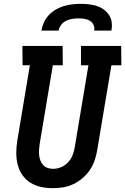

<svg xmlns="http://www.w3.org/2000/svg" viewBox="-20 -975 654 1003"><path d="M256 8Q224 8 194 1.5Q164 -5 139 -20.5Q114 -36 97 -60.5Q80 -85 72.5 -114.5Q65 -144 65 -175.5Q65 -207 70 -238L136 -634H98L97 -735H307L308 -634H256L187 -222Q185 -207 184 -192Q183 -177 184.5 -163Q186 -149 191.5 -135.5Q197 -122 206.5 -112Q216 -102 229.5 -97.5Q243 -93 257 -93Q279 -93 300 -102Q321 -111 336.5 -128Q352 -145 360 -166.5Q368 -188 371 -209L442 -634H403V-735H613L614 -634H562L488 -192Q484 -166 475 -139Q466 -112 450 -88Q434 -64 412 -45Q390 -26 364 -13.5Q338 -1 310.5 3.5Q283 8 256 8ZM196 -815Q200 -837 209.5 -858Q219 -879 235 -896Q251 -913 271.5 -925Q292 -937 314 -943.5Q336 -950 358 -952.5Q380 -955 402 -955Q424 -955 445 -952.5Q466 -950 486 -943.5Q506 -937 522.5 -925Q539 -913 550 -896Q561 -879 563.5 -858Q566 -837 562 -815H472Q475 -831 468.5 -845Q462 -859 449.5 -866.5Q437 -874 421.5 -876.5Q406 -879 390 -879Q374 -879 357.5 -876.5Q341 -874 325.5 -866.5Q310 -859 299.5 -845Q289 -831 286 -815Z"/></svg>

Font: Iosevka Etoile
Style: Bold Italic
Weight: 700
Italic angle: -9°
Designer: Belleve Invis
Foundry: Belleve Invis
Version: Version 28.1.0; ttfautohint (v1.8.4)